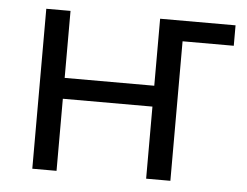

<svg xmlns="http://www.w3.org/2000/svg" viewBox="-44 -588 823 640"><g transform="rotate(5 368.0 -267.5)"><path d="M85.9 0V-535.2H167V-311H466.8V-535.2H719.2V-466.8H547.9V0H466.8V-241.2H167V0Z"/></g></svg>

Font: OpenSansEmoji
Style: Regular
Weight: 400
Foundry: MorbZ
Version: Version 1.000;PS 001.000;hotconv 1.0.70;makeotf.lib2.5.58329